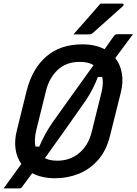

<svg xmlns="http://www.w3.org/2000/svg" viewBox="-30 -965 755 1061"><path d="M525 -945H646Q652 -945 653 -940Q654 -935 648 -930Q624 -909 606.5 -893Q589 -877 572 -862Q555 -847 533.5 -828Q512 -809 481 -781Q478 -779 473.5 -777Q469 -775 463 -775H376Q415 -819 450 -859Q485 -899 525 -945ZM425 -720Q496 -720 548 -693Q561 -712 572.5 -728Q584 -744 593 -757Q602 -770 607 -773Q612 -776 622 -776H705Q680 -743 655.5 -709.5Q631 -676 607 -644Q635 -609 643.5 -559.5Q652 -510 637 -451L578 -215Q558 -133 512 -81Q466 -29 404.5 -4.5Q343 20 275 20Q201 20 148 -8Q134 11 121 28.5Q108 46 95 64Q88 73 85 74.5Q82 76 75 76H-10Q13 45 40.5 6.5Q68 -32 88 -59Q63 -94 56 -141Q49 -188 63 -244L117 -462Q148 -586 226 -653Q304 -720 425 -720ZM172 -252Q164 -220 163 -196.5Q162 -173 166 -155H187Q200 -186 218 -219.5Q236 -253 260 -288Q298 -342 338.5 -398Q379 -454 417 -507.5Q455 -561 487 -605Q473 -614 454 -618.5Q435 -623 410 -623Q335 -623 288 -578Q241 -533 224 -462ZM444 -410Q388 -330 330.5 -248.5Q273 -167 218 -91Q246 -77 286 -77Q357 -77 407.5 -119Q458 -161 477 -237L531 -455Q537 -481 538 -502Q539 -523 535 -540H511Q499 -508 482 -474.5Q465 -441 444 -410Z"/></svg>

Font: Recursive Sn Lnr St Med
Style: Italic
Weight: 500
Italic angle: -15°
Version: Version 1.079;hotconv 1.0.112;makeotfexe 2.5.65598; ttfautoh